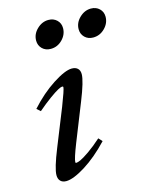

<svg xmlns="http://www.w3.org/2000/svg" viewBox="-108 -758 653 839"><g transform="rotate(-15 219.0 -338.5)"><path d="M363.3 -564.5Q340.3 -564.5 325.4 -579.1Q310.5 -593.8 310.5 -615.7Q310.5 -645 333.5 -667.2Q356.4 -689.5 385.3 -689.5Q408.7 -689.5 423.6 -675Q438.5 -660.6 438.5 -638.7Q438.5 -609.4 416 -586.9Q393.6 -564.5 363.3 -564.5ZM171.4 -564.5Q147.9 -564.5 133.1 -579.1Q118.2 -593.8 118.2 -615.7Q118.2 -645 141.1 -667.2Q164.1 -689.5 192.9 -689.5Q216.3 -689.5 231.2 -675Q246.1 -660.6 246.1 -638.7Q246.1 -609.4 223.9 -586.9Q201.7 -564.5 171.4 -564.5ZM86.9 11.2Q70.3 11.2 61 1.7Q51.8 -7.8 51.8 -24.9Q51.8 -55.2 85.9 -139.6L153.3 -307.6Q180.7 -377.9 180.7 -388.7Q180.7 -392.6 175.8 -392.6Q170.4 -392.6 156.5 -385.3Q142.6 -377.9 116.2 -358.9Q89.8 -339.8 58.6 -313L42 -327.6Q93.8 -385.3 150.1 -421.6Q206.5 -458 236.8 -458Q253.9 -458 263.4 -449Q272.9 -439.9 272.9 -423.3Q272.9 -392.6 239.3 -308.6L171.4 -138.2Q146 -73.7 146 -58.6Q146 -54.7 149.4 -54.7Q155.8 -54.7 169.2 -60.5Q182.6 -66.4 210.2 -85.4Q237.8 -104.5 270 -133.3L285.2 -116.7Q230 -58.1 174.6 -23.4Q119.1 11.2 86.9 11.2Z"/></g></svg>

Font: Elstob 8pt Medium
Style: Italic
Weight: 500
Italic angle: -20°
Designer: Peter S. Baker
Version: Version 1.015